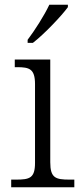

<svg xmlns="http://www.w3.org/2000/svg" viewBox="-20 -786 342 806"><path d="M96 -619V-606H118C165 -642 240 -721 265 -756V-766H187C166 -721 125 -657 96 -619ZM27 0H292V-32H272C213 -32 191 -39 191 -105V-536H42V-504H52C103 -504 127 -497 127 -433V-102C127 -38 104 -32 47 -32H27Z"/></svg>

Font: Noto Serif Bengali Light
Style: Regular
Weight: 300
Designer: Juan Bruce, Universal Thirst, Indian Type Foundry and the Monotype Design Team.
Foundry: Monotype Imaging Inc.
Version: Version 2.003